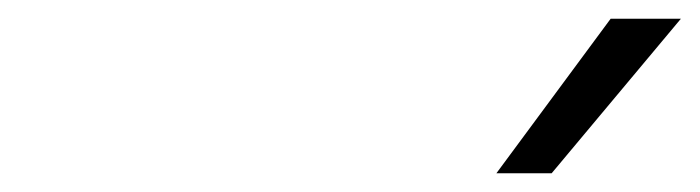

<svg xmlns="http://www.w3.org/2000/svg" viewBox="-20 -800 747 205"><path d="M632 -780H707L569 -615H510Z"/></svg>

Font: Azeret Mono Light
Style: Italic
Weight: 300
Italic angle: -12°
Designer: Martin Vácha
Foundry: Displaay
Version: Version 1.000; Glyphs 3.0.3, build 3074